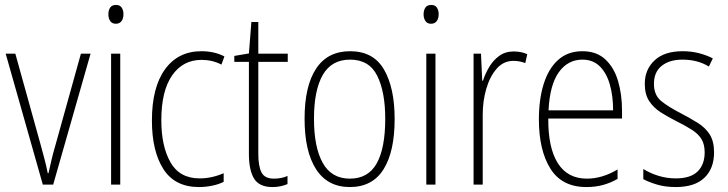

<svg xmlns="http://www.w3.org/2000/svg" viewBox="-20 -746 2944 776"><path d="M153 0 3 -529H42L144 -162Q152 -133 159.5 -104.5Q167 -76 173 -46H176Q182 -73 188.5 -101Q195 -129 204 -159L307 -529H346L195 0Z M449 -726Q465 -726 472 -715Q479 -704 479 -689Q479 -671 471 -660.5Q463 -650 448 -650Q433 -650 425.5 -661Q418 -672 418 -688Q418 -704 425 -715Q432 -726 449 -726ZM466 -529V0H429V-529Z M784 10Q687 10 640.5 -62.5Q594 -135 594 -259Q594 -393 647 -466Q700 -539 794 -539Q846 -539 887 -518L875 -485Q838 -504 795 -504Q719 -504 675.5 -441Q632 -378 632 -260Q632 -155 669 -90Q706 -25 787 -25Q836 -25 884 -46V-11Q864 -1 837.5 4.5Q811 10 784 10Z M1087 -24Q1103 -24 1117.5 -27Q1132 -30 1142 -35V-2Q1130 3 1115 6.5Q1100 10 1081 10Q1028 10 1007 -24Q986 -58 986 -124V-496H927V-520L986 -530L996 -657H1024V-529H1143V-496H1024V-124Q1024 -74 1037 -49Q1050 -24 1087 -24Z M1575 -265Q1575 -133 1530 -61.5Q1485 10 1394 10Q1304 10 1257.5 -62Q1211 -134 1211 -266Q1211 -398 1257.5 -468.5Q1304 -539 1395 -539Q1489 -539 1532 -465Q1575 -391 1575 -265ZM1249 -266Q1249 -151 1284.5 -87.5Q1320 -24 1394 -24Q1468 -24 1502.5 -85.5Q1537 -147 1537 -266Q1537 -375 1504.5 -440Q1472 -505 1395 -505Q1320 -505 1284.5 -443Q1249 -381 1249 -266Z M1723 -726Q1739 -726 1746 -715Q1753 -704 1753 -689Q1753 -671 1745 -660.5Q1737 -650 1722 -650Q1707 -650 1699.5 -661Q1692 -672 1692 -688Q1692 -704 1699 -715Q1706 -726 1723 -726ZM1740 -529V0H1703V-529Z M2056 -538Q2070 -538 2084 -535.5Q2098 -533 2111 -527L2103 -491Q2093 -495 2081 -497.5Q2069 -500 2055 -500Q2015 -500 1987.5 -468.5Q1960 -437 1945.5 -387.5Q1931 -338 1931 -283V0H1894V-529H1924L1929 -420H1932Q1941 -448 1957 -475Q1973 -502 1997.5 -520Q2022 -538 2056 -538Z M2334 -539Q2391 -539 2426.5 -506Q2462 -473 2478 -418.5Q2494 -364 2494 -300V-267H2196Q2195 -149 2234.5 -86.5Q2274 -24 2352 -24Q2414 -24 2476 -61V-23Q2448 -7 2417.5 1.5Q2387 10 2350 10Q2251 10 2204.5 -64.5Q2158 -139 2158 -263Q2158 -345 2177.5 -407Q2197 -469 2236 -504Q2275 -539 2334 -539ZM2334 -505Q2275 -505 2238.5 -454Q2202 -403 2197 -300H2458Q2458 -357 2445 -403.5Q2432 -450 2404.5 -477.5Q2377 -505 2334 -505Z M2866 -130Q2866 -65 2827 -27.5Q2788 10 2711 10Q2669 10 2635.5 0Q2602 -10 2580 -22V-63Q2607 -46 2641 -35.5Q2675 -25 2711 -25Q2771 -25 2799.5 -53Q2828 -81 2828 -130Q2828 -163 2815 -184Q2802 -205 2777 -221Q2752 -237 2718 -254Q2680 -273 2650.5 -292Q2621 -311 2603.5 -338Q2586 -365 2586 -407Q2586 -465 2625.5 -502Q2665 -539 2739 -539Q2774 -539 2805 -531Q2836 -523 2861 -510L2845 -477Q2800 -505 2738 -505Q2686 -505 2654.5 -480Q2623 -455 2623 -407Q2623 -362 2652 -338Q2681 -314 2734 -287Q2770 -268 2800.5 -249Q2831 -230 2848.5 -202.5Q2866 -175 2866 -130Z"/></svg>

Font: Noto Sans Khmer UI Condensed ExtraLight
Style: Regular
Weight: 200
Width: 3
Designer: Danh Hong and the Monotype Design Team
Foundry: Monotype Imaging Inc.
Version: Version 2.002; ttfautohint (v1.8.4.7-5d5b)